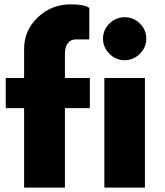

<svg xmlns="http://www.w3.org/2000/svg" viewBox="-20 -856 751 876"><path d="M276.2 -611.2V-500H390V-362.5H276.2V0H90V-362.5H6.2V-500H90V-632.5Q90 -717.5 152.5 -776.9Q215 -836.2 302.5 -836.2Q363.8 -836.2 387.5 -820V-676.2H326.2Q302.5 -676.2 289.4 -658.8Q276.2 -641.2 276.2 -611.2ZM618.1 -610.6Q588.8 -581.2 548.8 -581.2Q508.8 -581.2 479.4 -610.6Q450 -640 450 -680Q450 -720 479.4 -748.8Q508.8 -777.5 548.8 -777.5Q588.8 -777.5 618.1 -748.8Q647.5 -720 647.5 -680Q647.5 -640 618.1 -610.6ZM456.2 0V-500H641.2V0Z"/></svg>

Font: Now Alt Black
Style: Regular
Weight: 900
Designer: Alfredo Marco Pradil
Foundry: Alfredo Marco Pradil
Version: Version 1.002;PS 001.002;hotconv 1.0.88;makeotf.lib2.5.64775